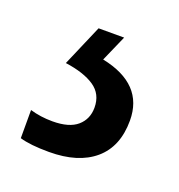

<svg xmlns="http://www.w3.org/2000/svg" viewBox="-61 -53 323 346"><g transform="rotate(20 101.0 120.0)"><path d="M184 137Q184 187 153 213.5Q122 240 66 240Q30 240 10 234V180Q30 186 53 186Q85 186 100.5 172.5Q116 159 116 137Q116 111 96 97.5Q76 84 40 79L74 0H123L101 50Q184 67 184 137Z"/></g></svg>

Font: Noto Sans Lao ExtraCondensed
Style: Regular
Weight: 400
Width: 2
Designer: Monotype Design Team
Foundry: Monotype Imaging Inc.
Version: Version 2.003; ttfautohint (v1.8.4.7-5d5b)